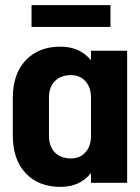

<svg xmlns="http://www.w3.org/2000/svg" viewBox="-20 -713 546 749"><path d="M335 -515H476V0H335V-38Q292 16 216 16Q130 16 80 -37.5Q30 -91 30 -183V-332Q30 -424 80 -477.5Q130 -531 216 -531Q291 -531 335 -478ZM335 -183V-332Q335 -372 313.5 -396Q292 -420 257 -420Q217 -420 194 -396.5Q171 -373 171 -332V-183Q171 -142 194 -118.5Q217 -95 257 -95Q292 -95 313.5 -119Q335 -143 335 -183ZM411 -608H103V-693H411Z"/></svg>

Font: Akshar SemiBold
Style: Regular
Weight: 600
Designer: Tall Chai
Foundry: Tall Chai
Version: Version 1.000